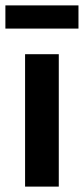

<svg xmlns="http://www.w3.org/2000/svg" viewBox="-20 -692 312 712"><path d="M198 0V-491H73V0ZM271 -586V-672H0V-586Z"/></svg>

Font: Falling Sky
Style: Med
Weight: 500
Designer: Paul D. Hunt
Foundry: Adobe Systems Incorporated
Version: Version 1.02